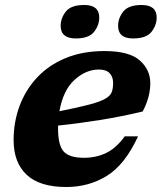

<svg xmlns="http://www.w3.org/2000/svg" viewBox="-20 -736 648 769"><path d="M533 -190Q480.5 -76.5 408.2 -31.8Q336 13 245.5 13Q139 13 86.8 -36Q34.5 -85 34.5 -175Q34.5 -247 58.2 -311.2Q82 -375.5 128.2 -425.2Q174.5 -475 242.5 -503.2Q310.5 -531.5 398.5 -531.5Q497.5 -531.5 539.8 -494Q582 -456.5 582 -403Q582 -377 574.8 -348.5Q567.5 -320 551.5 -289.5Q468.5 -269.5 381.2 -255.5Q294 -241.5 212.5 -233Q212.5 -227.5 212.5 -221.5Q212.5 -154.5 235 -129.2Q257.5 -104 316.5 -104Q365 -104 405.5 -123.5Q446 -143 479.5 -190ZM376 -457.5Q324 -457.5 278.5 -416.2Q233 -375 218 -290.5Q296 -306 339.8 -317.8Q383.5 -329.5 403.2 -341.5Q423 -353.5 428 -368.2Q433 -383 433 -404Q433 -428.5 419 -443Q405 -457.5 376 -457.5ZM283.5 -582Q223 -582 223 -632.5Q223 -663.5 243.8 -689.8Q264.5 -716 317.5 -716Q377.5 -716 377.5 -666Q377.5 -635 356.8 -608.5Q336 -582 283.5 -582ZM513 -582Q453 -582 453 -632.5Q453 -663.5 473.8 -689.8Q494.5 -716 547 -716Q607.5 -716 607.5 -666Q607.5 -635 586.8 -608.5Q566 -582 513 -582Z"/></svg>

Font: Newsreader 6pt
Style: Bold Italic
Weight: 700
Italic angle: -17°
Designer: Hugues Gentile
Foundry: Production Type
Version: Version 1.003; ttfautohint (v1.8.3)